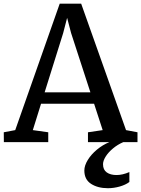

<svg xmlns="http://www.w3.org/2000/svg" viewBox="-37 -769 764 1039"><path d="M45.4 -64.9 286.1 -749H402.3L645 -64.9L707 -53.2V0H630.4Q599.6 13.2 574.5 34.2Q549.3 55.2 534.9 78.1Q520.5 101.1 520.5 119.6Q520.5 149.9 540.8 164.1Q561 178.2 593.8 178.2Q626 178.2 663.1 162.1V215.8Q642.6 231.4 610.4 240.5Q578.1 249.5 546.9 249.5Q492.7 249.5 456.1 226.1Q419.4 202.6 419.4 153.8Q419.4 127 438 96.7Q456.5 66.4 487.8 40.5Q519 14.6 555.2 0H439V-53.2L518.6 -64.9L472.2 -207.5H185.1L140.6 -64.9L224.1 -53.2V0H-16.1L-16.6 -53.2ZM452.1 -269.5 347.7 -590.3 326.2 -672.4 304.7 -589.4 204.6 -269.5Z"/></svg>

Font: Merriweather
Style: Regular
Weight: 400
Designer: Eben Sorkin
Foundry: Eben Sorkin
Version: Version 1.584; ttfautohint (v1.6)